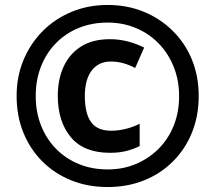

<svg xmlns="http://www.w3.org/2000/svg" viewBox="-20 -744 868 774"><path d="M423 -128Q318 -128 265.5 -191Q213 -254 213 -358Q213 -425 237 -476.5Q261 -528 307.5 -557Q354 -586 423 -586Q460 -586 495 -577Q530 -568 561 -552L525 -470Q500 -483 476 -489.5Q452 -496 427 -496Q377 -496 349.5 -459.5Q322 -423 322 -357Q322 -287 347 -252Q372 -217 428 -217Q455 -217 485 -224Q515 -231 543 -245V-155Q516 -142 488 -135Q460 -128 423 -128ZM414 10Q334 10 267 -17Q200 -44 150.5 -93.5Q101 -143 74 -210Q47 -277 47 -357Q47 -435 74.5 -501.5Q102 -568 151.5 -618Q201 -668 268 -696Q335 -724 414 -724Q492 -724 558.5 -697Q625 -670 675.5 -620.5Q726 -571 753.5 -504Q781 -437 781 -357Q781 -277 754 -210Q727 -143 677.5 -93.5Q628 -44 561 -17Q494 10 414 10ZM414 -61Q476 -61 528 -83Q580 -105 619.5 -144.5Q659 -184 680.5 -238Q702 -292 702 -357Q702 -420 680.5 -474Q659 -528 620.5 -568Q582 -608 529 -630.5Q476 -653 414 -653Q351 -653 298 -631.5Q245 -610 206 -570.5Q167 -531 145.5 -476.5Q124 -422 124 -357Q124 -292 145.5 -238Q167 -184 205.5 -144.5Q244 -105 297 -83Q350 -61 414 -61Z"/></svg>

Font: Noto Sans Devanagari ExtraBold
Style: Regular
Weight: 800
Version: Version 2.003